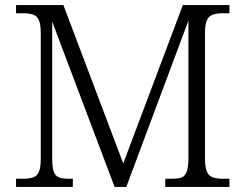

<svg xmlns="http://www.w3.org/2000/svg" viewBox="-20 -734 964 754"><path d="M43 0V-32H70Q93 -32 109 -37Q125 -42 132.5 -58.5Q140 -75 140 -109V-605Q140 -639 132.5 -655.5Q125 -672 109 -677Q93 -682 70 -682H43V-714H229L464 -92L698 -714H881V-682H855Q832 -682 816 -676.5Q800 -671 792.5 -654.5Q785 -638 785 -603V-111Q785 -77 792.5 -60Q800 -43 816 -37.5Q832 -32 855 -32H881V0H629V-32H655Q679 -32 692.5 -37Q706 -42 712.5 -58Q719 -74 720 -106V-653L476 0H430L185 -649V-111Q185 -77 191 -60Q197 -43 211.5 -37.5Q226 -32 250 -32H266V0Z"/></svg>

Font: Noto Serif Khmer Light
Style: Regular
Weight: 300
Version: Version 2.003